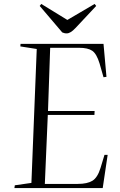

<svg xmlns="http://www.w3.org/2000/svg" viewBox="-20 -952 605 972"><path d="M166 -704 83 -717 84 -730H504L519 -563L504 -561L484 -631Q469 -680 447 -695Q425 -710 381 -710H234L223 -390H459L458 -370H222L207 -21H374Q422 -21 448 -37Q474 -53 489 -102L509 -168H525L500 0H53L55 -14L139 -26ZM181 -922 189 -932 321 -851 459 -932 467 -922 362 -810Q337 -783 318 -783Q310 -783 305 -784.5Q300 -786 295 -788Z"/></svg>

Font: Literata 72pt Light
Style: Italic
Weight: 300
Italic angle: -2°
Designer: Latin by Veronika Burian and Jose Scaglione. Greek by Irene Vlachou. Cyrillic by Vera Evstafieva
Foundry: TypeTogether
Version: Version 3.002